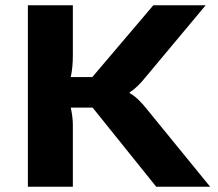

<svg xmlns="http://www.w3.org/2000/svg" viewBox="-20 -710 830 730"><path d="M332 -301H249Q257 -264 257 -235V0H86V-690H257V-500Q257 -453 249 -417H331L563 -690H762L533 -416Q501 -376 473 -359V-356Q504 -339 540 -293L779 0H574Z"/></svg>

Font: Exo 2 Expanded
Style: Bold
Weight: 700
Width: 7
Designer: Natanael Gama
Version: Version 1.001;PS 001.001;hotconv 1.0.70;makeotf.lib2.5.58329